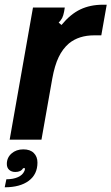

<svg xmlns="http://www.w3.org/2000/svg" viewBox="-24 -593 473 815"><path d="M17 0 116 -561H251L248 -543Q245 -527 240 -517Q235 -507 225 -497L237 -487Q275 -533 317 -553Q359 -573 413 -573H429L406 -443H376Q311 -443 269 -409Q242 -386 225 -350.5Q208 -315 198 -260L152 0ZM3 168Q32 168 52 159Q72 150 79 134Q82 130 82 121H74Q65 137 41 137Q25 137 15 128Q5 119 5 103Q5 76 25 58.5Q45 41 75 41Q104 41 119.5 56.5Q135 72 135 97Q135 147 98 174.5Q61 202 -4 202Z"/></svg>

Font: Open Sauce Sans
Style: Bold Italic
Weight: 700
Italic angle: -10°
Designer: Alfredo Marco Pradil
Foundry: Creative Sauce Fz LLC
Version: Version 1.477